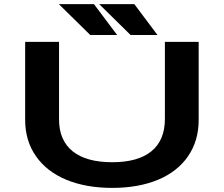

<svg xmlns="http://www.w3.org/2000/svg" viewBox="-20 -904 1090 935"><path d="M747 -733.5H616L463 -884H634ZM550.5 -733.5H419.5L266.5 -884H437.5ZM102.5 -320V-700H267.5V-323Q267.5 -220.5 334 -167.2Q400.5 -114 526.5 -114Q652 -114 717.5 -167.5Q783 -221 783 -325V-700H947.5V-320Q947.5 -218 895.5 -142.8Q843.5 -67.5 748.5 -28.2Q653.5 11 526.5 11Q399.5 11 304 -28.2Q208.5 -67.5 155.5 -142.8Q102.5 -218 102.5 -320Z"/></svg>

Font: League Mono Extended SemiBold
Style: Regular
Weight: 600
Width: 9
Designer: Tyler Finck
Foundry: The League of Moveable Type / Tyler Finck
Version: Version 2.210